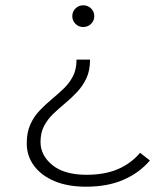

<svg xmlns="http://www.w3.org/2000/svg" viewBox="-20 -546 602 725"><path d="M294 -444Q277 -444 265 -456Q253 -468 253 -485Q253 -502 265 -514Q277 -526 294 -526Q312 -526 324 -514Q336 -502 336 -485Q336 -468 324 -456Q312 -444 294 -444ZM305 159Q236 159 186 138Q136 117 108.5 80Q81 43 81 -5Q81 -46 94.5 -76Q108 -106 129.5 -128.5Q151 -151 174.5 -170.5Q198 -190 220 -211Q242 -232 255.5 -258Q269 -284 269 -321H320Q320 -280 306.5 -251Q293 -222 271.5 -199Q250 -176 226.5 -156.5Q203 -137 181.5 -116.5Q160 -96 146.5 -70.5Q133 -45 133 -10Q133 41 178 77.5Q223 114 307 114Q375 114 424.5 93Q474 72 509 31L546 60Q506 107 446 133Q386 159 305 159Z"/></svg>

Font: Montserrat Z Light
Style: Regular
Weight: 300
Designer: Julieta Ulanovsky
Foundry: Julieta Ulanovsky
Version: Version 8.000